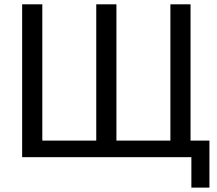

<svg xmlns="http://www.w3.org/2000/svg" viewBox="-20 -731 1009 893"><path d="M83 -710.9V0H870.1V141.6H954.1V-77.1H866.2V-710.9H772.5V-77.1H521.5V-710.9H427.7V-77.1H176.8V-710.9Z"/></svg>

Font: Roboto Flex
Style: Regular
Weight: 400
Designer: Berlow after Robertson
Foundry: Google
Version: Version 3.200;gftools[0.9.32]